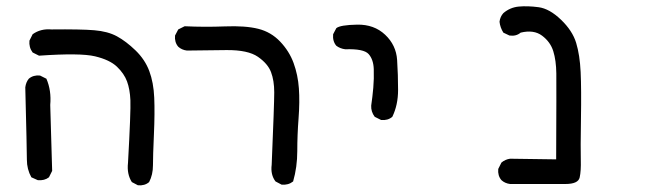

<svg xmlns="http://www.w3.org/2000/svg" viewBox="-20 -458 2040 600"><path d="M411 121 392 111Q376 86 380 51Q389 -111 387.5 -145Q386 -179 377 -203.5Q368 -228 345.5 -249.5Q323 -271 277 -282Q231 -293 102 -284L82 -294Q70 -310 72 -331L82 -351Q107 -369 141 -366Q232 -367 274.5 -363.5Q317 -360 345.5 -344.5Q374 -329 403.5 -300.5Q433 -272 446.5 -236Q460 -200 462 -152.5Q464 -105 461 -38Q458 29 458 58.5Q458 88 446 111Q432 123 411 121ZM98 105 78 96Q64 71 64 41Q64 11 59 -185Q61 -201 70 -212Q84 -224 105 -222L125 -212Q141 -175 137 -130L143 76L133 96Q119 107 98 105Z M860 119 841 109Q825 88 829 57Q837 -133 837 -169.5Q837 -206 827 -232.5Q817 -259 786 -280.5Q755 -302 688 -301.5Q621 -301 564 -300Q548 -302 537 -312Q525 -326 527 -347L537 -366L557 -376Q619 -373 683 -375.5Q747 -378 787 -368Q827 -358 855.5 -328Q884 -298 897.5 -261Q911 -224 914 -182Q917 -140 913 -88Q909 -36 909 14Q909 64 896 109Q881 121 860 119Z M1171 -83 1151 -93Q1139 -109 1140 -128Q1144 -155 1146.5 -183.5Q1149 -212 1148 -242Q1147 -272 1132 -289Q1117 -306 1059 -304Q1043 -306 1031 -315Q1019 -329 1021 -351L1031 -370Q1043 -380 1096 -381Q1149 -382 1183.5 -349.5Q1218 -317 1221 -270.5Q1224 -224 1224 -177Q1224 -130 1206 -93Q1192 -81 1171 -83Z M1574 117Q1558 115 1547 105Q1535 91 1537 70L1547 50Q1559 40 1574 38L1718 40Q1719 -188 1718.5 -228.5Q1718 -269 1709 -298Q1700 -327 1674 -346.5Q1648 -366 1607 -356Q1593 -344 1572 -347L1553 -356Q1543 -372 1541 -390Q1543 -406 1553 -417Q1574 -435 1601.5 -437.5Q1629 -440 1663 -435.5Q1697 -431 1733 -396.5Q1769 -362 1780.5 -324Q1792 -286 1794.5 -233Q1797 -180 1795.5 -86.5Q1794 7 1795 41.5Q1796 76 1791.5 96.5Q1787 117 1746.5 117Q1706 117 1574 117Z"/></svg>

Font: NaniFont Regular
Style: Regular
Weight: 400
Designer: Nanigashitei
Version: Version 1.036